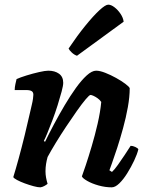

<svg xmlns="http://www.w3.org/2000/svg" viewBox="-20 -803 620 823"><path d="M153 0Q142 0 123.5 -5Q105 -10 86 -17Q67 -24 53 -31.5Q39 -39 37 -44Q47 -76 60 -123.5Q73 -171 86 -224Q99 -277 109 -322Q113 -340 116.5 -354.5Q120 -369 121.5 -380.5Q123 -392 123 -397Q123 -408 115.5 -412.5Q108 -417 92 -417H43Q43 -429 46 -442.5Q49 -456 51 -464Q66 -471 93.5 -479.5Q121 -488 147.5 -494Q174 -500 187 -500Q215 -500 233 -487Q251 -474 251 -448Q251 -436 244 -410Q237 -384 227 -352Q217 -320 205 -288.5Q193 -257 183 -232.5Q173 -208 168 -199L173 -195Q190 -230 211.5 -270.5Q233 -311 257 -351.5Q281 -392 305 -425.5Q329 -459 351.5 -479.5Q374 -500 392 -500Q408 -500 431 -491Q454 -482 477.5 -469Q501 -456 517.5 -443.5Q534 -431 536 -425Q536 -388 528 -343.5Q520 -299 507.5 -253.5Q495 -208 482.5 -169.5Q470 -131 460.5 -105Q451 -79 449 -73L460 -66Q471 -76 485.5 -96.5Q500 -117 515 -139.5Q530 -162 540 -178Q549 -178 560 -173Q571 -168 573 -163Q568 -142 555 -114.5Q542 -87 525.5 -60.5Q509 -34 491.5 -17Q474 0 459 0Q431 0 402.5 -8Q374 -16 354 -27.5Q334 -39 331 -47Q336 -60 347.5 -94.5Q359 -129 373 -176Q387 -223 398.5 -273Q410 -323 414 -366Q407 -376 397.5 -382.5Q388 -389 380 -392.5Q372 -396 368 -396Q363 -396 347 -377Q331 -358 309.5 -327.5Q288 -297 264 -261Q240 -225 219 -190.5Q198 -156 184 -130Q180 -116 177.5 -100.5Q175 -85 175 -69Q175 -55 177.5 -41.5Q180 -28 184 -15Q178 -10 169.5 -5.5Q161 -1 153 0ZM310 -564Q298 -568 287.5 -578Q277 -588 274 -595Q311 -650 345.5 -692.5Q380 -735 406 -759Q432 -783 444 -783Q456 -783 470.5 -772Q485 -761 496.5 -744Q508 -727 510 -710Z"/></svg>

Font: Texturina 12pt ExtraBold
Style: Italic
Weight: 800
Italic angle: -11°
Designer: Guillermo Torres Carreño
Foundry: Omnibus-Type
Version: Version 1.002